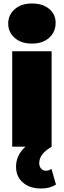

<svg xmlns="http://www.w3.org/2000/svg" viewBox="-20 -841 366 1101"><path d="M50 0V-547H276V0Q236 25 220.5 47Q205 69 205 95Q205 114 216 126Q227 138 243 138Q261 138 275 127L301 217Q267 240 216 240Q151 240 111.5 206Q72 172 72 115Q72 59 111 15Q118 7 126 0ZM163 -591Q101 -591 64 -624Q27 -657 27 -706Q27 -755 64 -788Q101 -821 163 -821Q225 -821 262 -790Q299 -759 299 -710Q299 -658 262 -624.5Q225 -591 163 -591Z"/></svg>

Font: Montserrat Thin Black
Style: Regular
Weight: 900
Version: Version 9.000